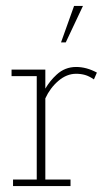

<svg xmlns="http://www.w3.org/2000/svg" viewBox="-20 -628 357 648"><path d="M24 0V-22H104V-371H19V-393H133V-329Q149 -356 171 -376Q199 -402 237 -402Q272 -402 307 -383L297 -360Q281 -371 267 -375Q253 -379 237 -379Q205 -379 177 -355Q149 -331 133 -296V-22H218V0ZM186 -485 230 -608H260L202 -485Z"/></svg>

Font: Rokkitt SemiBold Thin
Style: Regular
Weight: 250
Version: Version 3.103